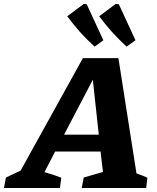

<svg xmlns="http://www.w3.org/2000/svg" viewBox="-82 -948 791 968"><path d="M606 -74Q620 -69 634.5 -63.5Q649 -58 661 -52L655 0H330L340 -53L437 -81L425 -184H196L142 -80Q164 -74 185.5 -67Q207 -60 227 -52L220 0H-62L-52 -53L22 -88L336 -655H515ZM241 -269H416L386 -546ZM395 -713Q352 -752 319 -789.5Q286 -827 257 -866L340 -928L355 -927L439 -745ZM556 -713Q513 -753 480 -790Q447 -827 418 -866L501 -928L517 -927L601 -745Z"/></svg>

Font: Piazzolla
Style: Bold Italic
Weight: 700
Italic angle: -11.3°
Designer: Juan Pablo del Peral
Foundry: Huerta Tipografica
Version: Version 1.330